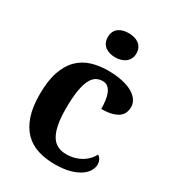

<svg xmlns="http://www.w3.org/2000/svg" viewBox="-187 -877 901 994"><g transform="rotate(30 263.5 -380.0)"><path d="M294.9 9.8Q239.7 9.8 194.1 -4.4Q148.4 -18.6 115.7 -51.3Q83 -84 64.9 -136.7Q46.9 -189.5 46.9 -266.1Q46.9 -347.2 65.7 -401.4Q84.5 -455.6 117.4 -488.3Q150.4 -521 195.3 -534.9Q240.2 -548.8 292 -548.8Q340.3 -548.8 377.4 -540.8Q414.6 -532.7 439.5 -518.6Q464.4 -504.4 477.3 -485.1Q490.2 -465.8 490.2 -443.8Q490.2 -427.7 484.6 -412.4Q479 -397 464.6 -385.3Q450.2 -373.5 425 -366.2Q399.9 -358.9 360.8 -358.9Q360.8 -384.8 357.7 -408.2Q354.5 -431.6 347.2 -449.2Q339.8 -466.8 327.4 -477.3Q314.9 -487.8 295.9 -487.8Q273.9 -487.8 256.6 -477.3Q239.3 -466.8 226.8 -441.4Q214.4 -416 207.8 -373.5Q201.2 -331.1 201.2 -267.1Q201.2 -165.5 229 -115.2Q256.8 -64.9 319.8 -64.9Q345.7 -64.9 368.4 -71Q391.1 -77.1 409.7 -88.1Q428.2 -99.1 442.1 -114Q456.1 -128.9 464.8 -146Q477.1 -138.7 482.9 -126.2Q488.8 -113.8 488.8 -100.1Q488.8 -81.1 477.5 -61.5Q466.3 -42 442.6 -26.1Q418.9 -10.3 382.3 -0.2Q345.7 9.8 294.9 9.8ZM204.1 -698.2Q204.1 -717.3 210.7 -731Q217.3 -744.6 228.8 -753.2Q240.2 -761.7 255.6 -765.9Q271 -770 289.1 -770Q306.2 -770 321.8 -765.9Q337.4 -761.7 349.1 -753.2Q360.8 -744.6 367.9 -731Q375 -717.3 375 -698.2Q375 -679.7 367.9 -666Q360.8 -652.3 349.1 -643.6Q337.4 -634.8 321.8 -630.4Q306.2 -626 289.1 -626Q271 -626 255.6 -630.4Q240.2 -634.8 228.8 -643.6Q217.3 -652.3 210.7 -666Q204.1 -679.7 204.1 -698.2Z"/></g></svg>

Font: Droids
Style: b
Weight: 700
Foundry: Ascender Corporation
Version: Version 1.00 build 113